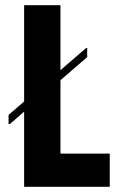

<svg xmlns="http://www.w3.org/2000/svg" viewBox="-20 -720 461 740"><path d="M73 -700H213V-128H403V0H73ZM316 -500 18 -242H13V-277L312 -535H316Z"/></svg>

Font: Phudu SemiBold
Style: Regular
Weight: 600
Version: Version 1.005;gftools[0.9.23]